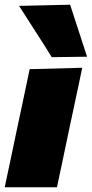

<svg xmlns="http://www.w3.org/2000/svg" viewBox="-33 -796 390 816"><path d="M-13 0Q-2 -52 8.5 -101.2Q19 -150.5 32 -213L42.5 -263Q54.5 -318.5 63 -359.2Q71.5 -400 78.8 -434Q86 -468 93 -502L316.5 -508Q309 -472.5 301.8 -437.8Q294.5 -403 285.5 -361.2Q276.5 -319.5 264.5 -263L254 -213Q241 -151 230.5 -101.2Q220 -51.5 209 0ZM187 -553Q155 -605 119.5 -659.5Q84 -714 48 -771L265 -776Q283 -720.5 301 -665.5Q319 -610.5 337 -555Z"/></svg>

Font: Commissioner Black
Style: Italic
Weight: 900
Italic angle: -12°
Designer: Kostas Bartsokas
Foundry: Kostas Bartsokas
Version: Version 1.000; ttfautohint (v1.8.3)